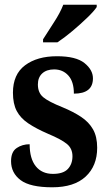

<svg xmlns="http://www.w3.org/2000/svg" viewBox="-20 -786 460 816"><path d="M202 10Q108 10 67.5 -20.5Q27 -51 27 -101Q27 -141 51 -157Q75 -173 106 -173Q106 -112 132 -79.5Q158 -47 205 -47Q249 -47 268.5 -68Q288 -89 288 -122Q288 -155 264 -174.5Q240 -194 185 -217Q134 -239 100.5 -261.5Q67 -284 51 -314.5Q35 -345 35 -392Q35 -470 86.5 -508.5Q138 -547 222 -547Q303 -547 339 -518Q375 -489 375 -453Q375 -388 294 -388Q294 -439 270.5 -465Q247 -491 210 -491Q178 -491 159.5 -474Q141 -457 141 -427Q141 -392 163.5 -373Q186 -354 246 -330Q292 -311 325 -289Q358 -267 375.5 -236Q393 -205 393 -158Q393 -81 344 -35.5Q295 10 202 10ZM163 -619Q183 -651 209.5 -691.5Q236 -732 249 -766H391V-756Q380 -739 351 -711Q322 -683 287.5 -654Q253 -625 224 -606H163Z"/></svg>

Font: Noto Serif Hebrew Condensed
Style: Bold
Weight: 700
Width: 3
Designer: Monotype Design Team
Foundry: Monotype Imaging Inc.
Version: Version 2.004; ttfautohint (v1.8.4.7-5d5b)